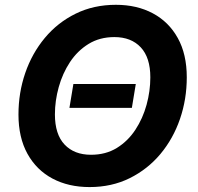

<svg xmlns="http://www.w3.org/2000/svg" viewBox="-20 -757 811 787"><path d="M347.2 9.8Q260.7 9.8 195.1 -25.1Q129.4 -60.1 92.5 -126.7Q55.7 -193.4 55.7 -287.6Q55.7 -377 83.5 -457.8Q111.3 -538.6 163.8 -601.6Q216.3 -664.6 290 -700.9Q363.8 -737.3 455.1 -737.3Q541 -737.3 606.4 -702.4Q671.9 -667.5 708.7 -601.1Q745.6 -534.7 745.6 -439.9Q745.6 -350.6 717.8 -269.5Q689.9 -188.5 637.5 -125.7Q585 -63 511.5 -26.6Q438 9.8 347.2 9.8ZM353 -122.6Q413.6 -122.6 459 -150.6Q504.4 -178.7 534.9 -225.1Q565.4 -271.5 580.8 -327.6Q596.2 -383.8 596.2 -439.9Q596.2 -521 556.9 -563Q517.6 -605 448.7 -605Q388.7 -605 343 -576.9Q297.4 -548.8 266.8 -502.4Q236.3 -456.1 220.7 -399.9Q205.1 -343.8 205.1 -288.1Q205.1 -206.5 244.6 -164.6Q284.2 -122.6 353 -122.6ZM536.6 -412.6 520.5 -314.9H264.6L280.8 -412.6Z"/></svg>

Font: Inter
Style: Bold Italic
Weight: 700
Italic angle: -9.39999°
Designer: Rasmus Andersson
Foundry: rsms
Version: Version 4.001;git-9221beed3